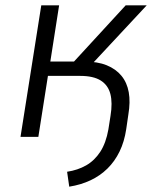

<svg xmlns="http://www.w3.org/2000/svg" viewBox="-20 -514 590 721"><path d="M240 187 232 131Q272 125 303.5 107Q335 89 356.5 56Q378 23 387 -28L395 -79Q403 -128 394.5 -161Q386 -194 358.5 -211.5Q331 -229 281 -229H160L124 0H57L135 -494H202L169 -283H258L452 -494H531L311 -258L295 -283Q346 -283 380.5 -269Q415 -255 436 -229.5Q457 -204 463.5 -167.5Q470 -131 462 -84L454 -29Q447 18 429 55Q411 92 383.5 119Q356 146 320 163Q284 180 240 187Z"/></svg>

Font: Nunito Sans 7pt SemiCondensed Light
Style: Italic
Weight: 300
Width: 4
Italic angle: -9°
Designer: Vernon Adams
Foundry: Vernon Adams
Version: Version 3.101;gftools[0.9.27]